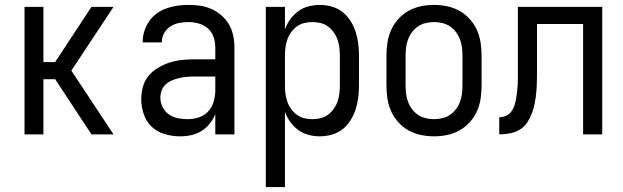

<svg xmlns="http://www.w3.org/2000/svg" viewBox="-20 -548 2540 783"><path d="M353 0 205 -225H157V0H80V-520H157V-295H205L353 -520H443L271 -260L443 0Z M715 8Q684 8 653.5 -0.5Q623 -9 600 -30Q577 -51 566.5 -81.5Q556 -112 556 -143Q556 -168 562.5 -193Q569 -218 585 -237.5Q601 -257 623 -270.5Q645 -284 669 -292Q693 -300 718 -303Q743 -306 769 -306H858V-355Q858 -376 851 -397Q844 -418 828 -432Q812 -446 791 -452Q770 -458 749 -458Q730 -458 711 -454.5Q692 -451 675.5 -440.5Q659 -430 649.5 -413Q640 -396 640 -377V-375H562V-378Q562 -401 569 -422.5Q576 -444 589 -462.5Q602 -481 620.5 -494Q639 -507 660.5 -514.5Q682 -522 704 -525Q726 -528 749 -528Q773 -528 797 -524.5Q821 -521 843 -511Q865 -501 883.5 -485Q902 -469 914 -448Q926 -427 931 -403Q936 -379 936 -355V0H858V-83Q850 -62 835.5 -44Q821 -26 802 -14Q783 -2 760.5 3Q738 8 715 8ZM746 -62Q769 -62 791.5 -69.5Q814 -77 829.5 -94Q845 -111 851.5 -134Q858 -157 858 -180V-236H769Q754 -236 739 -234.5Q724 -233 709.5 -229.5Q695 -226 681 -220Q667 -214 656 -204Q645 -194 639.5 -179.5Q634 -165 634 -150Q634 -130 643 -111.5Q652 -93 668.5 -81.5Q685 -70 705 -66Q725 -62 746 -62Z M1064 215V-520H1142V-428Q1150 -450 1163.5 -469Q1177 -488 1196 -502Q1215 -516 1238 -522Q1261 -528 1284 -528Q1309 -528 1333.5 -521Q1358 -514 1377 -499Q1396 -484 1409.5 -462.5Q1423 -441 1430.5 -417.5Q1438 -394 1441 -369.5Q1444 -345 1444 -320V-200Q1444 -175 1441 -150.5Q1438 -126 1430.5 -102.5Q1423 -79 1409.5 -57.5Q1396 -36 1377 -21Q1358 -6 1333.5 1Q1309 8 1284 8Q1261 8 1238 2Q1215 -4 1196 -18Q1177 -32 1163.5 -51Q1150 -70 1142 -92V215ZM1254 -62Q1271 -62 1287.5 -66Q1304 -70 1317.5 -80Q1331 -90 1341 -104Q1351 -118 1356.5 -134Q1362 -150 1364 -166.5Q1366 -183 1366 -200V-320Q1366 -337 1364 -353.5Q1362 -370 1356.5 -386Q1351 -402 1341 -416Q1331 -430 1317.5 -440Q1304 -450 1287.5 -454Q1271 -458 1254 -458Q1237 -458 1220.5 -454Q1204 -450 1190.5 -440Q1177 -430 1167 -416Q1157 -402 1151.5 -386Q1146 -370 1144 -353.5Q1142 -337 1142 -320V-200Q1142 -183 1144 -166.5Q1146 -150 1151.5 -134Q1157 -118 1167 -104Q1177 -90 1190.5 -80Q1204 -70 1220.5 -66Q1237 -62 1254 -62Z M1750 8Q1723 8 1696.5 2.5Q1670 -3 1646.5 -16Q1623 -29 1604.5 -49.5Q1586 -70 1575 -94.5Q1564 -119 1560 -146Q1556 -173 1556 -200V-320Q1556 -347 1560 -374Q1564 -401 1575 -425.5Q1586 -450 1604.5 -470.5Q1623 -491 1646.5 -504Q1670 -517 1696.5 -522.5Q1723 -528 1750 -528Q1777 -528 1803.5 -522.5Q1830 -517 1853.5 -504Q1877 -491 1895.5 -470.5Q1914 -450 1925 -425.5Q1936 -401 1940 -374Q1944 -347 1944 -320V-200Q1944 -173 1940 -146Q1936 -119 1925 -94.5Q1914 -70 1895.5 -49.5Q1877 -29 1853.5 -16Q1830 -3 1803.5 2.5Q1777 8 1750 8ZM1750 -62Q1767 -62 1784 -66Q1801 -70 1815 -79.5Q1829 -89 1839.5 -103Q1850 -117 1856 -133Q1862 -149 1864 -166Q1866 -183 1866 -200V-320Q1866 -337 1864 -354Q1862 -371 1856 -387Q1850 -403 1839.5 -417Q1829 -431 1815 -440.5Q1801 -450 1784 -454Q1767 -458 1750 -458Q1733 -458 1716 -454Q1699 -450 1685 -440.5Q1671 -431 1660.5 -417Q1650 -403 1644 -387Q1638 -371 1636 -354Q1634 -337 1634 -320V-200Q1634 -183 1636 -166Q1638 -149 1644 -133Q1650 -117 1660.5 -103Q1671 -89 1685 -79.5Q1699 -70 1716 -66Q1733 -62 1750 -62Z M2358 0V-450H2170V-257Q2170 -236 2169.5 -214.5Q2169 -193 2167 -171.5Q2165 -150 2161 -128.5Q2157 -107 2149.5 -87Q2142 -67 2130 -48.5Q2118 -30 2099 -19Q2080 -8 2059 -4Q2038 0 2016 0V-70Q2030 -70 2043 -75.5Q2056 -81 2064.5 -92Q2073 -103 2077.5 -116.5Q2082 -130 2084.5 -144Q2087 -158 2088.5 -172Q2090 -186 2091 -199.5Q2092 -213 2092 -227Q2092 -241 2092 -255V-520H2436V0Z"/></svg>

Font: Iosevka MaddieWtf
Style: Regular
Weight: 400
Monospace: yes
Designer: Belleve Invis
Foundry: Belleve Invis
Version: Version 31.3.0; ttfautohint (v1.8.3)